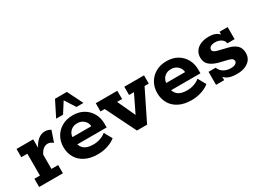

<svg xmlns="http://www.w3.org/2000/svg" viewBox="-32 -1173 2338 1736"><g transform="rotate(-30 1137.0 -304.5)"><path d="M20 0V-86H78V-314H15V-400H189V-280L180 -292Q206 -353 240.5 -381.5Q275 -410 314 -410Q348 -410 375 -392L336 -278Q322 -290 308.5 -295.5Q295 -301 282 -301Q255 -301 233.5 -283Q212 -265 198 -233V-86H268V0Z M630 10Q553 10 499 -17.5Q445 -45 417.5 -93Q390 -141 390 -201Q390 -260 416.5 -307Q443 -354 491.5 -382Q540 -410 606 -410Q671 -410 718.5 -382Q766 -354 792 -307Q818 -260 818 -201V-161H455V-240H703Q703 -261 691 -281Q679 -301 657.5 -314Q636 -327 604 -327Q573 -327 551 -313.5Q529 -300 517.5 -278.5Q506 -257 506 -232V-201Q506 -148 538.5 -117.5Q571 -87 637 -87Q676 -87 711 -99Q746 -111 770 -132L816 -50Q784 -23 734.5 -6.5Q685 10 630 10ZM462 -458 543 -619H667L747 -458H674L604 -568L534 -458Z M1041 0 886 -314H842V-400H1067V-314H1015L1122 -83H1079L1191 -314H1140V-400H1346V-314H1302L1147 0Z M1609 10Q1532 10 1478 -17.5Q1424 -45 1396.5 -93Q1369 -141 1369 -201Q1369 -260 1395.5 -307Q1422 -354 1470.5 -382Q1519 -410 1585 -410Q1650 -410 1697.5 -382Q1745 -354 1771 -307Q1797 -260 1797 -201V-161H1434V-240H1682Q1682 -261 1670 -281Q1658 -301 1636.5 -314Q1615 -327 1583 -327Q1552 -327 1530 -313.5Q1508 -300 1496.5 -278.5Q1485 -257 1485 -232V-201Q1485 -148 1517.5 -117.5Q1550 -87 1616 -87Q1655 -87 1690 -99Q1725 -111 1749 -132L1795 -50Q1763 -23 1713.5 -6.5Q1664 10 1609 10Z M2084 10Q2012 10 1977 -13Q1942 -36 1930 -72L1952 -80V0H1867V-136H1942Q1950 -113 1967 -96.5Q1984 -80 2008 -71.5Q2032 -63 2058 -63Q2092 -63 2108.5 -74Q2125 -85 2125 -102Q2125 -114 2115 -123.5Q2105 -133 2074 -141L1984 -163Q1930 -178 1898 -206Q1866 -234 1866 -284Q1866 -324 1886.5 -352.5Q1907 -381 1943.5 -396Q1980 -411 2025 -411Q2082 -411 2113.5 -389.5Q2145 -368 2155 -334L2134 -333V-400H2219V-274H2144Q2140 -295 2127 -309Q2114 -323 2094 -330.5Q2074 -338 2053 -338Q2021 -338 2003.5 -327Q1986 -316 1986 -298Q1986 -284 1997.5 -275.5Q2009 -267 2036 -260L2126 -238Q2183 -225 2214 -196.5Q2245 -168 2245 -115Q2245 -75 2224.5 -47.5Q2204 -20 2167.5 -5Q2131 10 2084 10Z"/></g></svg>

Font: Rokkitt SemiBold
Style: Bold
Weight: 700
Version: Version 3.103